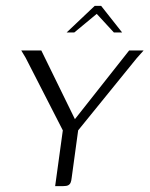

<svg xmlns="http://www.w3.org/2000/svg" viewBox="-20 -631 507 651"><path d="M167 0 193 -189 67 -435 52 -460H120L234 -227L418 -460H467L443 -433L245 -189L223 -28Q222 -18 219.5 -12Q217 -6 211.5 -3Q206 0 195 0ZM206 -521 301 -611H323L394 -521H366L308 -584L232 -521Z"/></svg>

Font: Genos Thin Light
Style: Italic
Weight: 300
Italic angle: -8°
Version: Version 1.010